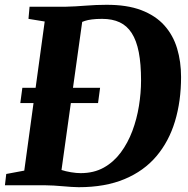

<svg xmlns="http://www.w3.org/2000/svg" viewBox="-30 -771 784 799"><path d="M93 -743H243Q283.5 -744 326.8 -747.5Q370 -751 412 -751Q498 -751.5 557.8 -728.8Q617.5 -706 654 -665.2Q690.5 -624.5 707 -569.5Q723.5 -514.5 723.5 -450.5Q723.5 -350 698.2 -266.2Q673 -182.5 621 -121Q569 -59.5 488.5 -25.8Q408 8 297.5 8Q284.5 8 267.2 6.8Q250 5.5 231 4Q212 2.5 193.5 1.2Q175 0 158 0H-9.5L-4 -47L71 -61L156 -681.5L88.5 -692.5ZM221 -28.5 208.5 -72Q209.5 -69 226.2 -63.5Q243 -58 265.5 -54.2Q288 -50.5 305.5 -50.5Q360.5 -50.5 401.8 -73.5Q443 -96.5 472.5 -136.2Q502 -176 520.8 -226Q539.5 -276 548.2 -330.2Q557 -384.5 557 -436Q557 -505 547.5 -553.8Q538 -602.5 518.2 -633.2Q498.5 -664 468 -678.2Q437.5 -692.5 395 -692.5Q370.5 -692.5 352.8 -690.2Q335 -688 323.2 -684Q311.5 -680 304 -676L315.5 -704.5ZM54.5 -342 63 -405.5H386.5L378 -342Z"/></svg>

Font: Merriweather 24pt ExtraBold
Style: Italic
Weight: 800
Italic angle: -7.8°
Version: Version 2.101